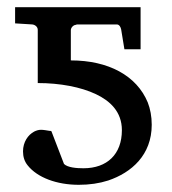

<svg xmlns="http://www.w3.org/2000/svg" viewBox="-20 -502 477 534"><path d="M193 -434H305C312 -434 316 -426 317 -420L326 -365H371V-482H22V-437L70 -434C78 -433 85 -427 85 -419V-271C147 -271 205 -260 247 -240C285 -222 319 -192 319 -140C319 -73 278 -34 212 -34C193 -34 168 -36 158 -46L123 -137C122 -138 120 -138 118 -138C111 -139 102 -141 94 -141C87 -141 81 -139 75 -136C58 -127 44 -107 44 -81C44 -66 48 -53 57 -42C84 -8 138 12 199 12C229 12 256 8 281 0C346 -22 402 -71 402 -155C402 -178 398 -199 391 -217C360 -292 281 -334 177 -334V-418C177 -425 184 -433 192 -433Z"/></svg>

Font: Veleka
Style: Regular
Weight: 400
Designer: Stefan Peev, Context Ltd, 2016; SIL International, 1997-2014.
Foundry: Stefan Peev, Context Ltd, 2016
Version: Version 1.000